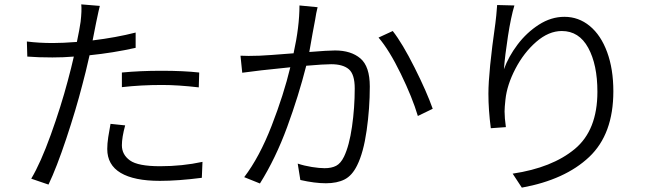

<svg xmlns="http://www.w3.org/2000/svg" viewBox="-20 -812 3040 879"><path d="M719 -488Q821 -488 892 -480L890 -412Q795 -423 722 -423Q625 -423 538 -413V-480Q621 -488 719 -488ZM538 -147Q538 -104 575 -77.5Q612 -51 713 -51Q815 -51 907 -71L904 2Q796 16 712 16Q594 16 532.5 -20.5Q471 -57 471 -130Q471 -154 475.5 -184Q480 -214 486 -245L553 -238Q538 -183 538 -147ZM332 -620Q344 -677 349 -712Q355 -764 352 -792L437 -785Q434 -775 420 -708L404 -627Q511 -640 601 -663V-593Q498 -570 390 -559Q371 -475 357 -424Q328 -311 283.5 -177.5Q239 -44 202 33L123 6Q166 -66 212.5 -195Q259 -324 290 -441Q307 -504 318 -553Q271 -549 220 -549Q154 -549 105 -553L103 -622Q157 -615 222 -615Q267 -615 332 -620Z M1961 -314 1893 -281Q1868 -365 1815 -474Q1762 -583 1713 -640L1778 -670Q1822 -614 1878 -502.5Q1934 -391 1961 -314ZM1118 -556Q1150 -556 1168 -557Q1199 -558 1324 -568Q1351 -690 1351 -787L1434 -779Q1427 -751 1423 -723L1411 -659Q1410 -653 1396 -574Q1482 -581 1514 -581Q1587 -581 1630 -544.5Q1673 -508 1673 -416Q1673 -316 1658.5 -214.5Q1644 -113 1615 -55Q1592 -8 1557.5 9.5Q1523 27 1472 27Q1421 27 1355 12L1343 -63Q1373 -53 1407.5 -47.5Q1442 -42 1466 -42Q1498 -42 1519 -53Q1540 -64 1555 -95Q1579 -145 1591.5 -232Q1604 -319 1604 -407Q1604 -472 1577 -495Q1550 -518 1496 -518Q1463 -518 1382 -511Q1347 -373 1294.5 -230Q1242 -87 1170 28L1098 -1Q1168 -93 1223.5 -236Q1279 -379 1309 -504L1176 -490L1089 -479L1081 -557Q1094 -556 1118 -556Z M2287 -495Q2308 -553 2349.5 -608Q2391 -663 2447 -699Q2503 -735 2564 -735Q2629 -735 2680 -693Q2731 -651 2759.5 -573.5Q2788 -496 2788 -394Q2788 -198 2677.5 -93.5Q2567 11 2369 47L2327 -17Q2508 -44 2611.5 -130Q2715 -216 2715 -392Q2715 -516 2673 -593Q2631 -670 2552 -670Q2492 -670 2435 -620.5Q2378 -571 2339.5 -497Q2301 -423 2294 -356Q2290 -320 2290 -302Q2290 -272 2296 -230L2227 -225Q2216 -309 2216 -383Q2216 -482 2248 -706Q2252 -735 2256 -789L2335 -787Q2319 -734 2305.5 -646.5Q2292 -559 2287 -495Z"/></svg>

Font: Sinter Normal
Style: Regular
Weight: 350
Foundry: Adobe & rsms
Version: Version 1.000